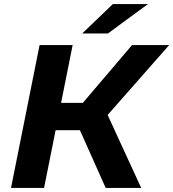

<svg xmlns="http://www.w3.org/2000/svg" viewBox="-20 -921 849 941"><path d="M34 0 174 -700H336L196 0ZM205 -283 231 -417H476L450 -283ZM498 0 347 -338 482 -413 672 0ZM486 -333 330 -351 627 -700H809ZM383 -757 533 -901H705L509 -757Z"/></svg>

Font: MOST Montserrat
Style: Bold Italic
Weight: 700
Italic angle: -11.3°
Designer: Julieta Ulanovsky
Foundry: Julieta Ulanovsky
Version: Version 8.000;March 11, 2024;FontCreator 15.0.0.2926 64-bit